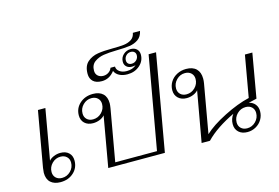

<svg xmlns="http://www.w3.org/2000/svg" viewBox="-115 -1188 2102 1448"><g transform="rotate(-15 936.0 -463.5)"><path d="M90 -91Q90 -101 94 -129L170 -560H228L159 -167Q172 -183 197 -193.5Q222 -204 249 -204Q290 -204 314 -181.5Q338 -159 338 -121Q338 -64 297.5 -27Q257 10 195 10Q146 10 118 -15.5Q90 -41 90 -91ZM309 -113Q309 -141 290.5 -158.5Q272 -176 242 -176Q204 -176 176 -148Q148 -120 148 -81Q148 -53 166 -35.5Q184 -18 214 -18Q253 -18 281 -46Q309 -74 309 -113Z M638 -393Q624 -376 599 -366Q574 -356 547 -356Q506 -356 481.5 -379Q457 -402 457 -440Q457 -496 498 -533Q539 -570 601 -570Q651 -570 678.5 -544Q706 -518 706 -469Q706 -457 702 -431L631 -28H957L1085 -750H1143L1011 0H569ZM649 -479Q649 -507 630.5 -524.5Q612 -542 582 -542Q544 -542 516 -514Q488 -486 488 -447Q488 -419 506 -401.5Q524 -384 554 -384Q593 -384 621 -412Q649 -440 649 -479Z M655 -736Q655 -711 671.5 -696Q688 -681 714 -681Q737 -681 755.5 -693.5Q774 -706 781 -726H816Q816 -702 838 -686Q860 -670 894 -670Q940 -670 969 -696Q957 -692 940 -692Q914 -692 898 -706.5Q882 -721 882 -745Q882 -778 906 -800.5Q930 -823 964 -823Q993 -823 1010.5 -806.5Q1028 -790 1028 -763Q1028 -713 989 -679Q950 -645 893 -645Q856 -645 829.5 -659Q803 -673 793 -698Q753 -645 693 -645Q648 -645 625 -667Q602 -689 602 -726Q602 -788 636.5 -818Q671 -848 718.5 -855.5Q766 -863 833 -863Q889 -863 922.5 -867Q956 -871 981 -887Q1006 -903 1012 -937H1068Q1059 -894 1029.5 -873.5Q1000 -853 961.5 -847.5Q923 -842 859 -841Q799 -840 758 -833.5Q717 -827 686 -804.5Q655 -782 655 -736ZM944 -714Q966 -714 981.5 -729.5Q997 -745 997 -767Q997 -783 986.5 -792.5Q976 -802 959 -802Q937 -802 922 -786.5Q907 -771 907 -749Q907 -733 917 -723.5Q927 -714 944 -714Z M1786 -118Q1786 -83 1768.5 -53.5Q1751 -24 1720.5 -7Q1690 10 1655 10Q1612 10 1586.5 -13.5Q1561 -37 1561 -76Q1561 -118 1586 -151Q1518 -119 1460.5 -80.5Q1403 -42 1363 0H1298L1368 -393Q1354 -376 1329 -366Q1304 -356 1278 -356Q1237 -356 1212 -379.5Q1187 -403 1187 -441Q1187 -477 1205.5 -506.5Q1224 -536 1256.5 -553Q1289 -570 1328 -570Q1380 -570 1407.5 -543Q1435 -516 1435 -466Q1435 -449 1432 -431L1365 -51Q1423 -106 1530.5 -160.5Q1638 -215 1729 -236L1786 -560H1844L1784 -216Q1754 -210 1720 -201Q1751 -194 1768.5 -172Q1786 -150 1786 -118ZM1379 -479Q1379 -507 1360.5 -524.5Q1342 -542 1312 -542Q1274 -542 1246 -514Q1218 -486 1218 -447Q1218 -419 1236 -401.5Q1254 -384 1284 -384Q1323 -384 1351 -412Q1379 -440 1379 -479ZM1754 -113Q1754 -141 1736 -158.5Q1718 -176 1688 -176Q1649 -176 1621 -148Q1593 -120 1593 -81Q1593 -53 1611.5 -35.5Q1630 -18 1660 -18Q1698 -18 1726 -46Q1754 -74 1754 -113Z"/></g></svg>

Font: Fahkwang ExtraLight
Style: Italic
Weight: 275
Italic angle: -10°
Designer: Suppakit Chalermlarp | Katatrad Co.,Ltd.
Foundry: Cadson Demak Co.,Ltd.
Version: Version 1.000; ttfautohint (v1.6)